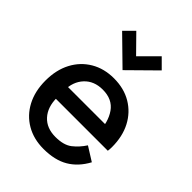

<svg xmlns="http://www.w3.org/2000/svg" viewBox="-217 -858 977 977"><g transform="rotate(45 271.5 -369.5)"><path d="M273 10Q202 10 148 -21.5Q94 -53 64 -110Q34 -167 34 -243Q34 -320 64 -377Q94 -434 148 -466Q202 -498 273 -498Q345 -498 399 -466Q453 -434 483 -377Q513 -320 513 -243Q513 -236 512.5 -228.5Q512 -221 511 -215H129V-301H439L411 -243Q411 -319 377 -368Q343 -417 273 -417Q211 -417 174 -377.5Q137 -338 137 -274V-222Q137 -155 173 -115.5Q209 -76 273 -76Q332 -76 364 -101Q396 -126 420 -163L495 -116Q461 -53 407.5 -21.5Q354 10 273 10ZM274 -558 131 -698 182 -749 305 -624 241 -625 365 -749 416 -698Z"/></g></svg>

Font: Gabarito
Style: Regular
Weight: 400
Designer: Leandro Assis / Alvaro Franca / Felipe Casaprima
Foundry: Naipe Foundry
Version: Version 1.000